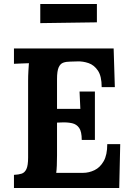

<svg xmlns="http://www.w3.org/2000/svg" viewBox="-20 -943 664 963"><path d="M390 -241Q390 -283 377 -301.5Q364 -320 341.5 -325Q319 -330 292 -329L266 -328V-164Q266 -137 265 -113Q264 -89 262 -76H396Q426 -76 454 -89.5Q482 -103 500 -134.5Q518 -166 518 -220H583L578 0H50V-66Q73 -67 88.5 -72Q104 -77 112.5 -95Q121 -113 121 -153V-536Q121 -563 122.5 -588Q124 -613 125 -626Q109 -625 85 -624.5Q61 -624 50 -623V-700H550L556 -506H490Q490 -561 471 -589Q452 -617 424 -626.5Q396 -636 369 -635L333 -634Q312 -634 297 -628.5Q282 -623 274 -604.5Q266 -586 266 -547V-397H383L379 -484H456V-241ZM182 -827V-923H466V-831Z"/></svg>

Font: Lora
Style: Weight 700
Weight: 700
Designer: Olga Karpushina, Alexei Vanyashin (Cyrillic)
Foundry: Cyreal
Version: Version 3.001